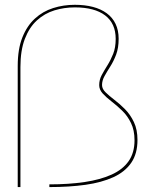

<svg xmlns="http://www.w3.org/2000/svg" viewBox="-20 -760 650 780"><path d="M52 0H63V-487.5Q63 -555.5 81 -602.2Q99 -649 130 -677.2Q161 -705.5 200.8 -717.8Q240.5 -730 284 -730Q364 -730 407 -697.5Q450 -665 450 -602Q450 -567 439.8 -541.2Q429.5 -515.5 416.5 -494.8Q403.5 -474 393.2 -455Q383 -436 383 -414Q383 -396 397.2 -380.2Q411.5 -364.5 433 -348Q454.5 -331.5 476.2 -310.5Q498 -289.5 512.2 -260.2Q526.5 -231 526.5 -190Q526.5 -139.5 502.5 -105.2Q478.5 -71 433 -50.5Q387.5 -30 323.8 -20.5Q260 -11 180.5 -11V0Q261.5 0 327.2 -9.2Q393 -18.5 440.2 -40Q487.5 -61.5 513 -98.5Q538.5 -135.5 538.5 -191.5Q538.5 -233.5 524 -264Q509.5 -294.5 488 -316.2Q466.5 -338 445 -354.2Q423.5 -370.5 409 -384.8Q394.5 -399 394.5 -414.5Q394.5 -433 404.8 -451.2Q415 -469.5 428.2 -490.2Q441.5 -511 451.8 -538.2Q462 -565.5 462 -602.5Q462 -637 449.5 -663Q437 -689 413.5 -706.2Q390 -723.5 357.2 -732Q324.5 -740.5 284 -740.5Q237.5 -740.5 195.8 -727.2Q154 -714 121.8 -684.5Q89.5 -655 70.8 -607.8Q52 -560.5 52 -492Z"/></svg>

Font: Anybody SemiExpanded Thin
Style: Regular
Weight: 250
Width: 6
Version: Version 1.113;gftools[0.9.25]